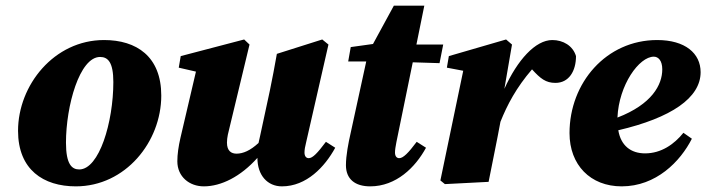

<svg xmlns="http://www.w3.org/2000/svg" viewBox="-20 -645 2505 681"><path d="M249 16C425 16 552 -142 552 -306C552 -445 464 -503 349 -503C172 -503 44 -343 44 -181C44 -43 134 16 249 16ZM261 -44C235 -44 214 -62 214 -139C214 -269 262 -443 335 -443C363 -443 382 -424 382 -354C382 -212 332 -44 261 -44Z M980 16C1067 16 1132 -53 1169 -121L1136 -142C1106 -102 1089 -84 1075 -84C1066 -84 1060 -91 1060 -104C1060 -114 1062 -125 1066 -141L1145 -487L1123 -505L962 -454C954 -409 946 -366 937 -323L903 -165C901 -156 899 -147 897 -138C868 -111 842 -100 819 -100C801 -100 785 -109 785 -139C785 -158 790 -176 795 -196L865 -487L846 -505L621 -446L614 -405L675 -391L620 -156C613 -125 609 -98 609 -73C609 -18 652 16 703 16C764 16 833 -18 893 -85C893 -23 929 16 980 16Z M1223 -170C1216 -139 1207 -94 1207 -59C1207 -10 1239 16 1293 16C1385 16 1453 -51 1491 -121L1458 -142C1428 -102 1410 -84 1396 -84C1387 -84 1381 -91 1381 -104C1381 -114 1383 -125 1386 -141L1444 -424L1539 -421L1552 -487H1457L1485 -625H1377L1303 -489L1224 -478L1215 -427H1279Z M1542 -5 1558 8 1713 0C1727 -72 1742 -142 1755 -213C1779 -273 1811 -334 1867 -399C1897 -366 1916 -351 1950 -351C1998 -351 2023 -393 2023 -446C2012 -483 1977 -503 1939 -503C1879 -503 1815 -432 1769 -330L1796 -487L1775 -505L1572 -446L1565 -405L1623 -394Z M2299 -444C2315 -444 2329 -430 2329 -399C2329 -344 2292 -275 2170 -228C2175 -344 2247 -444 2299 -444ZM2185 16C2307 16 2393 -72 2434 -153L2404 -174C2371 -133 2325 -101 2268 -101C2217 -101 2182 -129 2173 -183C2361 -227 2465 -298 2465 -389C2465 -456 2410 -503 2311 -503C2130 -503 2000 -351 2000 -173C2000 -60 2074 16 2185 16Z"/></svg>

Font: Source Serif Pro Black
Style: Italic
Weight: 900
Italic angle: -12°
Designer: Frank Grießhammer
Foundry: Adobe Systems Incorporated
Version: Version 3.001;hotconv 1.0.111;makeotfexe 2.5.65597